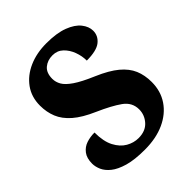

<svg xmlns="http://www.w3.org/2000/svg" viewBox="-206 -843 972 972"><g transform="rotate(-45 280.5 -357.0)"><path d="M263 10Q190 10 143.5 -3.5Q97 -17 71 -38Q45 -59 34.5 -83Q24 -107 24 -129Q24 -168 41.5 -191Q59 -214 86 -223Q113 -232 144 -232Q144 -168 164.5 -129Q185 -90 216.5 -72Q248 -54 282 -54Q332 -54 359.5 -84.5Q387 -115 387 -155Q387 -205 344 -235.5Q301 -266 224 -300Q155 -330 116 -364Q77 -398 61 -437.5Q45 -477 45 -523Q45 -585 77.5 -630Q110 -675 165.5 -699.5Q221 -724 291 -724Q365 -724 412 -706Q459 -688 481.5 -659.5Q504 -631 504 -601Q504 -565 474.5 -541Q445 -517 374 -517Q374 -550 362 -582.5Q350 -615 327 -637Q304 -659 270 -659Q234 -659 209.5 -638.5Q185 -618 185 -575Q185 -552 197.5 -530Q210 -508 245 -484Q280 -460 348 -431Q418 -401 457.5 -368Q497 -335 513.5 -296Q530 -257 530 -208Q530 -143 497 -94Q464 -45 404 -17.5Q344 10 263 10Z"/></g></svg>

Font: Noto Serif Armenian SemiCondensed ExtraBold
Style: Regular
Weight: 800
Width: 4
Designer: Monotype Design Team
Foundry: Monotype Imaging Inc.
Version: Version 2.008; ttfautohint (v1.8.4.7-5d5b)